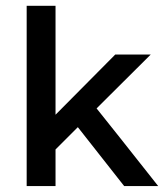

<svg xmlns="http://www.w3.org/2000/svg" viewBox="-20 -630 562 650"><path d="M70.3 -610.4V-552.7V-433.6V-354.5V-270.5V-118.2V0H168V-116.2V-124C194.6 -150.6 219.7 -175.8 243.5 -199.5C319.1 -103 371.4 -36.5 400.4 0H515.6C412.1 -131.1 342.6 -218.8 307 -263C391.5 -347.2 452.5 -408 490.2 -445.3H370.1C290.6 -365.4 223.2 -297.5 168 -241.6V-264.6V-346.7V-424.8V-488.3V-544.9V-610.4Z"/></svg>

Font: Helmet
Style: Regular
Weight: 400
Designer: Carl Enlund
Version: 1.0